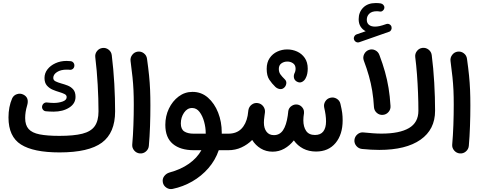

<svg xmlns="http://www.w3.org/2000/svg" viewBox="-20 -969 3213 1281"><path d="M36.6 -185.5Q36.6 -256.3 61 -312.5Q70.8 -333.5 93 -340.8Q115.2 -348.1 135.7 -337.9Q177.2 -317.4 160.6 -263.7Q147.9 -221.7 147.9 -181.2Q147.9 -134.3 170.9 -108.4Q193.8 -82.5 244.4 -72.5Q294.9 -62.5 376.5 -62.5Q472.2 -62.5 529.3 -76.9Q586.4 -91.3 611.8 -127Q637.2 -162.6 637.2 -226.1Q637.2 -308.1 631.8 -403.6Q626.5 -499 615.7 -586.9Q612.8 -609.9 627 -627.9Q641.1 -646 663.6 -648.9Q686 -651.9 704.3 -637.9Q722.7 -624 725.6 -601.1Q737.3 -506.8 742.7 -409.4Q748 -312 748 -226.1Q748 -82.5 659.9 -17.3Q571.8 47.9 377.4 47.9Q203.1 47.9 119.9 -4.9Q36.6 -57.6 36.6 -185.5ZM476.1 -529.3Q475.1 -517.1 466.1 -509.5Q457 -502 444.8 -503.4Q439.9 -504.4 434.8 -504.4Q429.7 -504.4 424.3 -504.4Q385.3 -504.4 360.4 -488.3Q335.4 -472.2 335.4 -449.2Q335.4 -433.6 351.1 -426Q366.7 -418.5 389.2 -412.1Q409.7 -406.7 431.6 -398.2Q453.6 -389.6 468.8 -372.1Q483.9 -354.5 483.9 -322.8Q483.9 -277.8 441.7 -251Q399.4 -224.1 336.9 -224.1Q322.8 -224.1 310.3 -224.9Q297.9 -225.6 286.6 -226.6Q274.4 -227.5 266.8 -237.1Q259.3 -246.6 260.7 -258.8Q262.7 -271.5 272 -279.1Q281.2 -286.6 293.5 -285.2Q304.2 -284.2 315.4 -283.2Q326.7 -282.2 338.4 -282.2Q371.1 -282.2 397.9 -291.7Q424.8 -301.3 424.8 -321.3Q424.8 -334.5 410.6 -341.6Q396.5 -348.6 375 -355Q354.5 -360.8 331.8 -370.4Q309.1 -379.9 293 -398.2Q276.9 -416.5 276.9 -448.7Q276.9 -480.5 296.6 -506.1Q316.4 -531.7 349.9 -547.1Q383.3 -562.5 424.3 -562.5Q435.1 -562.5 450.2 -561Q462.4 -560.1 469.7 -551Q477.1 -542 476.1 -529.3Z M851.1 -562Q848.1 -584.5 862.3 -603Q876.5 -621.6 898.9 -624.5Q921.4 -627.4 939.7 -613.5Q958 -599.6 960.9 -576.7Q969.7 -513.7 974.6 -465.1Q979.5 -416.5 981.4 -369.9Q983.4 -323.2 983.4 -265.1Q983.4 -197.3 981 -127Q978.5 -56.6 973.1 3.9Q971.2 26.4 953.6 41.5Q936 56.6 913.1 54.7Q890.6 52.7 875.5 35.2Q860.4 17.6 862.3 -4.9Q867.7 -65.4 870.1 -135Q872.6 -204.6 872.6 -270.5Q872.6 -324.7 870.6 -366.9Q868.7 -409.2 864 -454.3Q859.4 -499.5 851.1 -562Z M1273.4 33.2Q1183.6 33.2 1133.3 -8.8Q1083 -50.8 1083 -135.7Q1083 -194.3 1106.9 -244.4Q1130.9 -294.4 1171.9 -325.2Q1212.9 -356 1264.2 -356Q1323.7 -356 1367.4 -317.6Q1411.1 -279.3 1435.3 -217.8Q1459.5 -156.2 1459.5 -85.4Q1459.5 -81.1 1459.5 -77.1H1502.9Q1525.9 -77.1 1542 -61Q1558.1 -44.9 1558.1 -22Q1558.1 0.5 1542 16.8Q1525.9 33.2 1502.9 33.2H1439.5Q1416.5 100.1 1370.4 153.1Q1324.2 206.1 1262.7 241.5Q1201.2 276.9 1131.3 291.5Q1108.9 295.9 1089.6 282.7Q1070.3 269.5 1066.4 247.6Q1062 224.6 1075.4 206.5Q1088.9 188.5 1110.4 182.1Q1186.5 161.6 1240.7 123.3Q1294.9 85 1323.7 33.2ZM1272.5 -77.1H1352.5Q1352.5 -79.1 1352.5 -81.5Q1352.5 -117.7 1342 -156.5Q1331.5 -195.3 1311.5 -221.9Q1291.5 -248.5 1261.7 -248.5Q1229 -248.5 1207.8 -217Q1186.5 -185.5 1186.5 -145.5Q1186.5 -106.9 1209.5 -92Q1232.4 -77.1 1272.5 -77.1Z M1447.8 -22Q1447.8 -44.9 1463.9 -61Q1480 -77.1 1502.9 -77.1Q1557.6 -77.1 1589.6 -108.9Q1621.6 -140.6 1632.3 -197.3Q1634.3 -211.4 1637.2 -234.4Q1641.1 -257.3 1659.4 -271Q1677.7 -284.7 1700.2 -281.2Q1722.7 -277.8 1736.6 -259.3Q1750.5 -240.7 1747.6 -217.8Q1747.1 -213.9 1746.6 -210.9Q1745.6 -203.6 1744.6 -196.3Q1742.2 -179.7 1741.5 -169.9Q1740.7 -160.2 1740.7 -150.9Q1740.7 -113.3 1758.1 -90.3Q1775.4 -67.4 1807.6 -67.4Q1846.2 -67.4 1868.4 -100.3Q1890.6 -133.3 1899.9 -197.8Q1900.9 -209.5 1902.8 -222.2V-224.1Q1905.3 -250 1927.7 -263.7Q1927.7 -264.2 1928.2 -264.2Q1928.2 -264.2 1928.7 -264.2Q1944.8 -273.9 1963.4 -271.5Q1980.5 -269 1992.7 -256.8Q2004.9 -244.6 2007.8 -228.5Q2007.8 -228 2007.8 -227.5Q2007.8 -227.5 2007.8 -227.1Q2008.8 -220.7 2008.3 -214.4Q2006.8 -201.2 2004.9 -188.5Q2003.9 -176.8 2003.9 -166.5Q2003.9 -123 2022.5 -95.7Q2041 -68.4 2081.5 -68.4Q2119.1 -68.4 2137.2 -92.3Q2155.3 -116.2 2155.3 -159.2Q2155.3 -180.7 2152.1 -203.4Q2148.9 -226.1 2143.1 -251Q2138.2 -273.4 2150.4 -292.7Q2162.6 -312 2184.6 -316.9Q2206.5 -322.3 2226.6 -310.3Q2246.6 -298.3 2251.5 -275.4Q2260.3 -237.8 2263.2 -215.3Q2266.1 -192.9 2266.1 -166Q2266.1 -71.8 2218.8 -14.9Q2171.4 42 2088.4 42Q2040.5 42 2002.9 22.5Q1965.3 2.9 1940.4 -32.2Q1912.6 2.9 1876.7 22.9Q1840.8 43 1798.8 43Q1754.9 43 1719.7 21.7Q1684.6 0.5 1662.6 -35.2Q1631.3 -3.9 1590.8 14.6Q1550.3 33.2 1502.9 33.2Q1480.5 33.2 1464.1 16.8Q1447.8 0.5 1447.8 -22ZM1759.3 -509.3Q1759.3 -552.7 1779.1 -581.5Q1798.8 -610.4 1830.1 -624.8Q1861.3 -639.2 1896.2 -639.2Q1931.2 -639.2 1962.4 -625Q1993.7 -610.8 2013.4 -582.3Q2033.2 -553.7 2033.2 -510.7Q2033.2 -493.7 2030 -477.5Q2026.9 -461.4 2019.5 -447.8Q2011.7 -431.2 1995.4 -422.6Q1979 -414.1 1960 -424.8Q1945.3 -433.6 1941.7 -448.2Q1938 -462.9 1944.3 -479Q1952.1 -493.7 1952.1 -510.7Q1952.1 -534.7 1935.3 -546.6Q1918.5 -558.6 1896.2 -558.3Q1874 -558.1 1857.2 -545.9Q1840.3 -533.7 1840.3 -509.3Q1840.3 -488.3 1850.3 -473.6Q1860.4 -459 1881.3 -438.5Q1892.6 -426.8 1889.9 -410.4Q1887.2 -394 1875.5 -383.8Q1862.8 -372.1 1845.9 -375Q1829.1 -377.9 1816.9 -389.6Q1794.4 -411.1 1776.9 -437.3Q1759.3 -463.4 1759.3 -509.3Z M2342.3 -704.6Q2338.4 -714.4 2343.5 -725.1Q2348.6 -735.8 2359.4 -739.7L2419.9 -760.7Q2398.4 -771.5 2385.7 -791.7Q2373 -812 2373 -840.8Q2373 -887.7 2403.3 -918.2Q2433.6 -948.7 2486.8 -948.7Q2505.4 -948.7 2520 -946.3Q2531.2 -944.3 2538.3 -935.8Q2545.4 -927.2 2544.4 -917Q2543.5 -906.2 2534.4 -898.2Q2525.4 -890.1 2514.2 -892.1Q2504.4 -894 2493.7 -894Q2460.9 -894 2444.1 -877.9Q2427.2 -861.8 2427.2 -837.4Q2427.2 -814.9 2441.9 -803.2Q2456.5 -791.5 2481.9 -791.5Q2496.1 -791.5 2512.2 -794.9Q2528.3 -798.3 2557.6 -808.6Q2568.8 -812.5 2579.3 -806.4Q2589.8 -800.3 2592.3 -789.1Q2594.7 -778.3 2589.6 -768.8Q2584.5 -759.3 2575.2 -756.8L2377.4 -687.5Q2366.7 -683.6 2356.4 -688.7Q2346.2 -693.8 2342.3 -704.6ZM2344.7 -35.2Q2347.2 -58.1 2365 -73Q2382.8 -87.9 2405.3 -85.4Q2439.9 -82 2468.8 -79.8Q2497.6 -77.6 2525.4 -77.6Q2645.5 -77.6 2708.5 -114.5Q2771.5 -151.4 2771.5 -230Q2771.5 -286.6 2769 -349.1Q2766.6 -411.6 2762 -473.1Q2757.3 -534.7 2750.5 -587.4Q2747.6 -609.9 2761.5 -628.2Q2775.4 -646.5 2797.9 -649.4Q2820.8 -652.3 2839.1 -638.2Q2857.4 -624 2860.4 -601.6Q2871.6 -515.6 2877.2 -417.2Q2882.8 -318.8 2882.8 -230Q2882.8 -105 2785.6 -36.9Q2688.5 31.2 2510.3 31.2Q2457 31.2 2395.5 24.9Q2372.6 22.5 2357.7 4.9Q2342.8 -12.7 2344.7 -35.2ZM2407.2 -564.9Q2399.4 -586.4 2409.4 -607.2Q2419.4 -627.9 2440.4 -635.7Q2461.9 -644 2482.7 -634Q2503.4 -624 2511.2 -602.5Q2533.7 -543 2548.6 -489.7Q2563.5 -436.5 2572.5 -381.8Q2581.5 -327.1 2585.4 -262.7Q2587.4 -239.7 2572.5 -222.2Q2557.6 -204.6 2534.7 -202.6Q2511.7 -200.7 2494.4 -215.6Q2477.1 -230.5 2475.1 -253.4Q2471.7 -312.5 2463.4 -362.8Q2455.1 -413.1 2441.4 -461.9Q2427.7 -510.7 2407.2 -564.9Z M2985.8 -562Q2982.9 -584.5 2997.1 -603Q3011.2 -621.6 3033.7 -624.5Q3056.2 -627.4 3074.5 -613.5Q3092.8 -599.6 3095.7 -576.7Q3104.5 -513.7 3109.4 -465.1Q3114.3 -416.5 3116.2 -369.9Q3118.2 -323.2 3118.2 -265.1Q3118.2 -197.3 3115.7 -127Q3113.3 -56.6 3107.9 3.9Q3106 26.4 3088.4 41.5Q3070.8 56.6 3047.9 54.7Q3025.4 52.7 3010.3 35.2Q2995.1 17.6 2997.1 -4.9Q3002.4 -65.4 3004.9 -135Q3007.3 -204.6 3007.3 -270.5Q3007.3 -324.7 3005.4 -366.9Q3003.4 -409.2 2998.8 -454.3Q2994.1 -499.5 2985.8 -562Z"/></svg>

Font: Mikhak-FD SemiBold
Style: Regular
Weight: 600
Designer: Amin Abedi
Version: Version 3.2